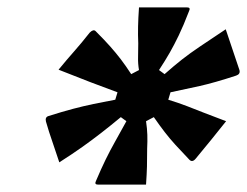

<svg xmlns="http://www.w3.org/2000/svg" viewBox="-20 -788 667 518"><path d="M485 -768Q495 -768 490 -758Q475 -719 462.5 -693Q450 -667 438 -646Q426 -625 409 -599L424 -588Q450 -611 471 -627.5Q492 -644 519.5 -662.5Q547 -681 589 -709Q598 -681 607.5 -654Q617 -627 626 -599Q629 -588 617 -584Q559 -565 519 -556Q479 -547 440 -539L434 -519Q463 -510 485 -501.5Q507 -493 531 -483.5Q555 -474 590 -461Q568 -433 549.5 -410.5Q531 -388 508 -360Q499 -349 491 -357Q469 -380 453.5 -397Q438 -414 424.5 -431.5Q411 -449 395 -472L374 -461Q377 -441 377.5 -424Q378 -407 377 -387Q377 -358 376.5 -338.5Q376 -319 374 -290H244Q234 -290 239 -300Q253 -333 265 -357.5Q277 -382 290.5 -406Q304 -430 321 -461L306 -472Q277 -448 252.5 -429Q228 -410 202 -391.5Q176 -373 140 -350Q131 -378 121.5 -405Q112 -432 104 -460Q101 -472 111 -475Q149 -487 177.5 -494.5Q206 -502 232.5 -507.5Q259 -513 291 -519L297 -539Q259 -553 223.5 -566.5Q188 -580 138 -600Q161 -628 180.5 -650Q200 -672 222 -700Q232 -710 238 -704Q262 -680 277.5 -662.5Q293 -645 306 -628Q319 -611 334 -588L355 -599Q352 -616 352.5 -633.5Q353 -651 353 -671Q352 -694 352.5 -716.5Q353 -739 355 -768Z"/></svg>

Font: Recursive Sn Lnr St XBd
Style: Italic
Weight: 800
Italic angle: -15°
Version: Version 1.079;hotconv 1.0.112;makeotfexe 2.5.65598; ttfautoh